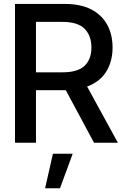

<svg xmlns="http://www.w3.org/2000/svg" viewBox="-20 -748 643 1006"><path d="M58.6 0V-727.5H318.4Q402.3 -727.5 458.3 -698.5Q514.2 -669.4 542 -617.9Q569.8 -566.4 569.8 -499Q569.8 -426.3 536.6 -372.8Q503.4 -319.3 436.5 -294.4L597.7 0H472.7L324.7 -275.4Q321.3 -275.4 317.4 -275.4H168.5V0ZM306.6 -633.3H168.5V-369.1H307.1Q387.7 -369.1 423.3 -403.3Q459 -437.5 459 -499Q459 -561 423.3 -597.2Q387.7 -633.3 306.6 -633.3ZM216.3 238.3 257.3 57.6H360.8L294.4 238.3Z"/></svg>

Font: Inter Tight Medium
Style: Regular
Weight: 500
Designer: Rasmus Andersson
Foundry: rsms
Version: Version 3.004; ttfautohint (v1.8.4.7-5d5b)